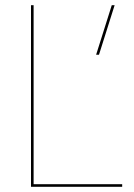

<svg xmlns="http://www.w3.org/2000/svg" viewBox="-20 -717 516 737"><path d="M99 -697H109V-10H449V0H99ZM409 -697H420L360 -507H349Z"/></svg>

Font: HK Grotesk Thin
Style: Regular
Weight: 100
Designer: Alfredo Marco Pradil
Foundry: Hanken Design Co.
Version: Version 3.001